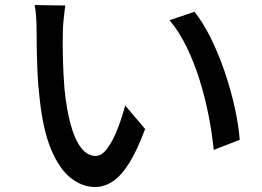

<svg xmlns="http://www.w3.org/2000/svg" viewBox="-20 -727 1040 761"><path d="M238.8 -705.1Q235.4 -683.1 232.2 -650.1Q229 -617.2 229 -597.2Q228 -549.8 229.5 -490.2Q231 -430.7 235.8 -372.1Q243.7 -293.5 259.8 -234.4Q275.9 -175.3 300.8 -142.1Q325.7 -108.9 358.9 -108.9Q383.8 -108.9 406.2 -139.9Q428.7 -170.9 446.5 -217.3Q464.4 -263.7 476.1 -309.1L555.2 -215.8Q523.4 -130.4 491.7 -80.1Q460 -29.8 426.8 -7.8Q393.6 14.2 356.9 14.2Q306.6 14.2 261.2 -21Q215.8 -56.2 182.6 -134.8Q149.4 -213.4 136.2 -345.2Q130.9 -389.2 128.7 -439.9Q126.5 -490.7 125.7 -536.9Q125 -583 125 -612.8Q125 -631.8 123.3 -659.2Q121.6 -686.5 117.2 -707ZM751 -680.2Q785.6 -636.7 815.9 -575.2Q846.2 -513.7 870.1 -443.8Q894 -374 909.7 -304Q925.3 -233.9 930.2 -172.9L827.1 -132.8Q820.8 -197.3 806.9 -268.6Q793 -339.8 771.2 -409.7Q749.5 -479.5 719.7 -540.8Q689.9 -602.1 651.9 -647Z"/></svg>

Font: Source Han Sans CN Medium
Style: Regular
Weight: 500
Designer: Ryoko NISHIZUKA  (kana, bopomofo & ideographs); Paul D. Hunt (Latin, Greek & Cyrillic); Sandoll Communications , Soo-you
Foundry: Adobe
Version: Version 2.004;hotconv 1.0.118;makeotfexe 2.5.65603